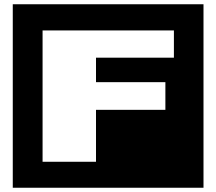

<svg xmlns="http://www.w3.org/2000/svg" viewBox="-20 -760 1016 902"><path d="M936 122V-740H40V122ZM797 -489H431V-374H757V-244H431V0H180V-617H797Z"/></svg>

Font: Takraf VEB
Style: Regular
Weight: 400
Designer: Jan Sonntag
Foundry: Jan Sonntag | S FONTS | www.sonntag.nl
Version: Version 2.001